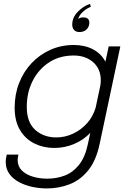

<svg xmlns="http://www.w3.org/2000/svg" viewBox="-20 -778 682 1022"><path d="M268.5 9.5Q211.5 9.5 163.5 -14Q115.5 -37.5 86.8 -85.2Q58 -133 58 -205Q58 -275 81.5 -335.5Q105 -396 147.8 -441.5Q190.5 -487 248 -512.8Q305.5 -538.5 373 -538.5Q431 -538.5 475 -515.5Q519 -492.5 541 -449.5L558.5 -531H620.5L510 -10Q491 78 449 129.5Q407 181 350 203Q293 225 229 225Q190.5 225 152 216.8Q113.5 208.5 81.5 191.5Q49.5 174.5 30 147.8Q10.5 121 10.5 84Q10.5 73.5 12 64.5Q13.5 55.5 16 45H78Q74 63 74 73.5Q74 107.5 96.2 129.5Q118.5 151.5 154.5 162.2Q190.5 173 232 173Q281 173 324.5 156.5Q368 140 400.2 100Q432.5 60 447.5 -10L460.5 -70.5Q422.5 -31.5 373 -11Q323.5 9.5 268.5 9.5ZM122.5 -209.5Q122.5 -127 167.5 -86.8Q212.5 -46.5 279.5 -46.5Q325.5 -46.5 368.2 -66.2Q411 -86 443 -121.5Q475 -157 489 -204.5L514.5 -324.5Q516.5 -340 516.5 -350.5Q516.5 -411 476 -446.8Q435.5 -482.5 372 -482.5Q296.5 -482.5 240.5 -445.5Q184.5 -408.5 153.5 -346.8Q122.5 -285 122.5 -209.5ZM423 -685.5Q455.5 -685.5 455.5 -657Q455.5 -636.5 441.5 -622Q427.5 -607.5 403 -607.5Q384 -607.5 374.2 -618.5Q364.5 -629.5 364.5 -647Q364.5 -684.5 393.5 -714.8Q422.5 -745 459.5 -757.5L463 -741.5Q442 -734 421.5 -715.5Q401 -697 396 -675.5Q403.5 -685.5 423 -685.5Z"/></svg>

Font: Epilogue Light
Style: Italic
Weight: 300
Italic angle: -12°
Designer: Tyler Finck
Foundry: Etcetera Type Co
Version: Version 2.111; ttfautohint (v1.8.3)